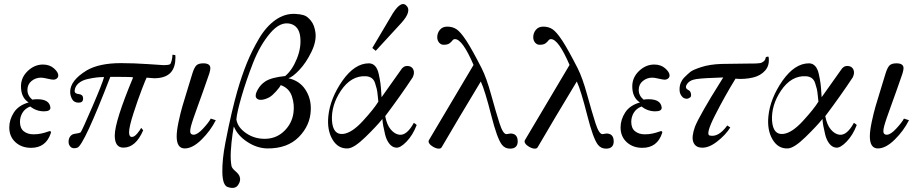

<svg xmlns="http://www.w3.org/2000/svg" viewBox="-20 -728 4560 952"><path d="M269 -354Q269 -345 262 -339Q255 -333 244 -333Q236 -333 215 -338Q194 -343 183 -343Q157 -343 136.5 -326.5Q116 -310 116 -282Q116 -254 140 -234Q151 -236 165 -236Q226 -236 230 -194Q230 -176 198 -176Q160 -176 130 -200Q104 -190 91.5 -169Q79 -148 79 -124Q79 -92 98 -77Q117 -62 146 -62Q167 -62 185 -66Q203 -70 213.5 -74Q224 -78 226 -78Q235 -78 232 -68Q208 5 134 5Q87 5 56.5 -23Q26 -51 26 -96Q26 -135 49 -170.5Q72 -206 122 -220Q84 -244 84 -300Q84 -344 117.5 -376Q151 -408 193 -408Q226 -408 247.5 -389Q269 -370 269 -354Z M849 -456Q850 -452 850 -444Q850 -396 828 -370Q802 -340 744 -340L707 -343Q703 -336 683.5 -285.5Q664 -235 642 -167Q620 -99 620 -72Q620 -49 634 -49Q646 -49 660 -65.5Q674 -82 680 -94L690 -82Q653 4 592 4Q549 4 549 -56Q549 -126 640 -344Q640 -347 553 -347H527Q396 -8 364 4Q355 7 348 7Q335 7 327.5 -2.5Q320 -12 320 -25Q320 -41 328 -51.5Q336 -62 348 -64Q376 -68 380 -72Q387 -81 437.5 -198Q488 -315 496 -346Q479 -346 460 -344Q441 -342 414 -336Q387 -330 369.5 -315Q352 -300 350 -278Q350 -269 356.5 -265.5Q363 -262 371 -261.5Q379 -261 385.5 -256Q392 -251 392 -239Q392 -219 370 -219Q347 -219 337.5 -236.5Q328 -254 328 -273Q328 -329 410 -379Q472 -415 580 -415Q643 -415 716 -410Q789 -405 791 -405Q814 -405 822 -409Q827 -411 831 -427Q835 -443 835 -454Q835 -457 837 -457Q838 -457 841 -456Q844 -455 846 -455Q849 -455 849 -456Z M1050 -132Q1024 -80 979.5 -36Q935 8 896 8Q856 8 856 -52Q856 -80 865.5 -124.5Q875 -169 884.5 -201.5Q894 -234 911.5 -290.5Q929 -347 934 -364Q943 -393 953.5 -403.5Q964 -414 988 -414Q1023 -414 1023 -390Q1023 -381 1018 -364Q1003 -320 986 -272.5Q969 -225 959 -197.5Q949 -170 940 -144Q931 -118 927 -102.5Q923 -87 923 -77Q923 -60 940 -60Q959 -60 987.5 -91Q1016 -122 1025 -140Z M1544 -567Q1550 -524 1524 -470.5Q1498 -417 1464.5 -381.5Q1431 -346 1410 -340Q1465 -328 1494 -284Q1523 -240 1521 -184Q1519 -107 1462 -49Q1405 9 1305 8Q1254 7 1206 -24.5Q1158 -56 1140 -100Q1139 -103 1133 -62.5Q1127 -22 1124.5 21.5Q1122 65 1128 96Q1131 107 1147.5 121Q1164 135 1168 147Q1176 167 1160.5 189.5Q1145 212 1108 199Q1084 190 1082.5 127.5Q1081 65 1097.5 -20.5Q1114 -106 1129 -169Q1144 -232 1156 -274Q1178 -351 1203.5 -414Q1229 -477 1264.5 -537Q1300 -597 1346.5 -629.5Q1393 -662 1445 -659Q1469 -658 1486.5 -652.5Q1504 -647 1521.5 -625.5Q1539 -604 1544 -567ZM1435 -168Q1441 -209 1427.5 -250Q1414 -291 1372 -306Q1367 -295 1348.5 -274.5Q1330 -254 1316 -246Q1294 -234 1275.5 -233Q1257 -232 1250 -244Q1243 -257 1257.5 -283Q1272 -309 1295 -324Q1325 -344 1394 -351Q1429 -380 1452 -437Q1475 -494 1468.5 -546.5Q1462 -599 1420 -610Q1370 -623 1319.5 -563.5Q1269 -504 1234.5 -415.5Q1200 -327 1177.5 -249Q1155 -171 1152 -136Q1158 -96 1202 -66.5Q1246 -37 1302 -40Q1354 -43 1391 -80Q1428 -117 1435 -168Z M2046 -108Q2027 -58 1995.5 -25.5Q1964 7 1943 4Q1924 2 1910 -16Q1896 -34 1889.5 -61Q1883 -88 1880 -105Q1877 -122 1876 -138Q1848 -103 1791.5 -48Q1735 7 1704 8Q1656 10 1628.5 -36.5Q1601 -83 1608 -152Q1617 -240 1678 -328Q1739 -414 1809 -414Q1827 -414 1839.5 -401Q1852 -388 1858 -360.5Q1864 -333 1866.5 -314Q1869 -295 1871 -260Q1872 -251 1872 -246L1967 -380Q1980 -402 2001 -401Q2022 -400 2029.5 -383Q2037 -366 2026 -344Q1968 -256 1890 -152Q1898 -109 1917.5 -86Q1937 -63 1960 -60Q1997 -55 2032 -119Q2046 -110 2046 -108ZM1856 -224Q1855 -231 1853 -253Q1851 -275 1848 -287.5Q1845 -300 1839.5 -316.5Q1834 -333 1822.5 -341Q1811 -349 1794 -350Q1721 -354 1670 -278Q1622 -206 1626 -130Q1631 -58 1682 -64Q1725 -69 1779.5 -128.5Q1834 -188 1856 -224ZM1992 -703Q2026 -675 1968 -612L1843 -476L1826 -490L1916 -642Q1963 -726 1992 -703Z M2547 -26Q2546 9 2509 9Q2484 9 2469 -10Q2445 -40 2415 -159Q2385 -278 2364 -324Q2248 -132 2170 2Q2166 9 2156 9Q2141 9 2123 -3Q2105 -15 2105 -27Q2105 -30 2106 -32L2328 -406Q2273 -534 2236 -534Q2228 -534 2223 -527Q2218 -520 2208.5 -513Q2199 -506 2180 -506Q2166 -506 2157 -517Q2148 -528 2148 -544Q2148 -564 2161 -580Q2174 -596 2198 -596Q2225 -596 2245 -582Q2265 -568 2293 -525Q2321 -482 2368 -390Q2392 -343 2415.5 -257.5Q2439 -172 2456.5 -117.5Q2474 -63 2491 -63Q2495 -63 2501.5 -64.5Q2508 -66 2511 -66Q2547 -66 2547 -26Z M3023 -26Q3022 9 2985 9Q2960 9 2945 -10Q2921 -40 2891 -159Q2861 -278 2840 -324Q2724 -132 2646 2Q2642 9 2632 9Q2617 9 2599 -3Q2581 -15 2581 -27Q2581 -30 2582 -32L2804 -406Q2749 -534 2712 -534Q2704 -534 2699 -527Q2694 -520 2684.5 -513Q2675 -506 2656 -506Q2642 -506 2633 -517Q2624 -528 2624 -544Q2624 -564 2637 -580Q2650 -596 2674 -596Q2701 -596 2721 -582Q2741 -568 2769 -525Q2797 -482 2844 -390Q2868 -343 2891.5 -257.5Q2915 -172 2932.5 -117.5Q2950 -63 2967 -63Q2971 -63 2977.5 -64.5Q2984 -66 2987 -66Q3023 -66 3023 -26Z M3300 -354Q3300 -345 3293 -339Q3286 -333 3275 -333Q3267 -333 3246 -338Q3225 -343 3214 -343Q3188 -343 3167.5 -326.5Q3147 -310 3147 -282Q3147 -254 3171 -234Q3182 -236 3196 -236Q3257 -236 3261 -194Q3261 -176 3229 -176Q3191 -176 3161 -200Q3135 -190 3122.5 -169Q3110 -148 3110 -124Q3110 -92 3129 -77Q3148 -62 3177 -62Q3198 -62 3216 -66Q3234 -70 3244.5 -74Q3255 -78 3257 -78Q3266 -78 3263 -68Q3239 5 3165 5Q3118 5 3087.5 -23Q3057 -51 3057 -96Q3057 -135 3080 -170.5Q3103 -206 3153 -220Q3115 -244 3115 -300Q3115 -344 3148.5 -376Q3182 -408 3224 -408Q3257 -408 3278.5 -389Q3300 -370 3300 -354Z M3791 -446Q3797 -405 3774.5 -379Q3752 -353 3715 -344Q3695 -339 3673 -337.5Q3651 -336 3639 -337L3627 -338Q3574 -252 3525.5 -156.5Q3477 -61 3499 -56Q3543 -46 3586 -106L3601 -96Q3578 -59 3535.5 -26Q3493 7 3457 4Q3427 2 3417.5 -24Q3408 -50 3426 -100Q3437 -128 3472 -189Q3507 -250 3537 -297L3566 -344Q3467 -341 3433 -336Q3397 -331 3384 -307Q3375 -290 3394 -281Q3404 -276 3406 -263Q3408 -250 3403 -246Q3392 -237 3381.5 -238.5Q3371 -240 3365 -246Q3350 -260 3349.5 -281.5Q3349 -303 3356 -318.5Q3363 -334 3371 -342Q3391 -362 3403.5 -372Q3416 -382 3457.5 -395.5Q3499 -409 3557 -411Q3588 -412 3627.5 -412Q3667 -412 3701 -413Q3705 -413 3715.5 -413Q3726 -413 3730.5 -413.5Q3735 -414 3743 -414.5Q3751 -415 3755.5 -417Q3760 -419 3765 -422.5Q3770 -426 3773 -431.5Q3776 -437 3777 -444Q3778 -445 3779.5 -445.5Q3781 -446 3785 -447Q3789 -448 3791 -446Z M4228 -108Q4209 -58 4177.5 -25.5Q4146 7 4125 4Q4106 2 4092 -16Q4078 -34 4071.5 -61Q4065 -88 4062 -105Q4059 -122 4058 -138Q4030 -103 3973.5 -48Q3917 7 3886 8Q3838 10 3810.5 -36.5Q3783 -83 3790 -152Q3799 -240 3860 -328Q3921 -414 3991 -414Q4009 -414 4021.5 -401Q4034 -388 4040 -360.5Q4046 -333 4048.5 -314Q4051 -295 4053 -260Q4054 -251 4054 -246L4149 -380Q4162 -402 4183 -401Q4204 -400 4211.5 -383Q4219 -366 4208 -344Q4150 -256 4072 -152Q4080 -109 4099.5 -86Q4119 -63 4142 -60Q4179 -55 4214 -119Q4228 -110 4228 -108ZM4038 -224Q4037 -231 4035 -253Q4033 -275 4030 -287.5Q4027 -300 4021.5 -316.5Q4016 -333 4004.5 -341Q3993 -349 3976 -350Q3903 -354 3852 -278Q3804 -206 3808 -130Q3813 -58 3864 -64Q3907 -69 3961.5 -128.5Q4016 -188 4038 -224Z M4487 -132Q4461 -80 4416.5 -36Q4372 8 4333 8Q4293 8 4293 -52Q4293 -80 4302.5 -124.5Q4312 -169 4321.5 -201.5Q4331 -234 4348.5 -290.5Q4366 -347 4371 -364Q4380 -393 4390.5 -403.5Q4401 -414 4425 -414Q4460 -414 4460 -390Q4460 -381 4455 -364Q4440 -320 4423 -272.5Q4406 -225 4396 -197.5Q4386 -170 4377 -144Q4368 -118 4364 -102.5Q4360 -87 4360 -77Q4360 -60 4377 -60Q4396 -60 4424.5 -91Q4453 -122 4462 -140Z"/></svg>

Font: GFS BodoniClassic
Style: Regular
Weight: 400
Designer: George D. Matthiopoulos
Foundry: George D. Matthiopoulos
Version: Macromedia Fontographer 4.1.5 140901